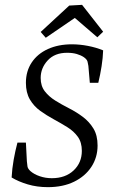

<svg xmlns="http://www.w3.org/2000/svg" viewBox="-20 -762 475 793"><path d="M178 11Q133 11 94.5 -0.5Q56 -12 28 -29Q30 -66 36.5 -102.5Q43 -139 52 -173H87L91 -96Q92 -84 93.5 -74.5Q95 -65 106 -55Q121 -42 144.5 -34Q168 -26 194 -26Q250 -26 284 -58Q318 -90 318 -139Q318 -174 301.5 -197Q285 -220 258.5 -236.5Q232 -253 202.5 -269Q173 -285 146.5 -304Q120 -323 103.5 -351Q87 -379 87 -420Q87 -468 111 -504Q135 -540 178 -559.5Q221 -579 277 -579Q309 -579 343 -572.5Q377 -566 406 -554Q405 -523 399.5 -488Q394 -453 386 -420H351L345 -490Q344 -498 341.5 -507.5Q339 -517 326 -526Q314 -534 297 -539Q280 -544 257 -544Q206 -544 177 -512.5Q148 -481 148 -440Q148 -407 165 -385Q182 -363 208.5 -346.5Q235 -330 265.5 -314.5Q296 -299 322.5 -279Q349 -259 366 -231Q383 -203 383 -161Q383 -112 357.5 -73Q332 -34 286 -11.5Q240 11 178 11ZM148 -630 266 -739 319 -742 406 -631 382 -608 289 -688 169 -606Z"/></svg>

Font: Rasa Light
Style: Italic
Weight: 300
Italic angle: -7.10001°
Designer: Anna Giedrys (Yrsa+Rasa design), David Brezina (Yrsa art-direction, Rasa art-direction, design)
Foundry: Rosetta Type Foundry
Version: Version 2.004